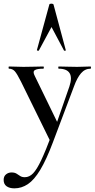

<svg xmlns="http://www.w3.org/2000/svg" viewBox="-58 -750 518 1051"><path d="M438 -386Q440 -386 440 -380Q440 -374 438 -374Q407 -374 385.5 -349Q364 -324 347 -277L232 28Q196 124 162.5 179.5Q129 235 94.5 258Q60 281 21 281Q-6 281 -22 269.5Q-38 258 -38 235Q-38 215 -25 204.5Q-12 194 5 194Q22 194 32.5 200.5Q43 207 52.5 213.5Q62 220 78 220Q103 220 123.5 198.5Q144 177 168 126Q192 75 225 -13L222 33L57 -303Q35 -347 22.5 -360.5Q10 -374 -9 -374Q-11 -374 -11 -380Q-11 -386 -9 -386Q10 -386 30.5 -385Q51 -384 70 -384Q105 -384 131.5 -385Q158 -386 179 -386Q182 -386 182 -380Q182 -374 179 -374Q145 -374 132.5 -366Q120 -358 132 -335L262 -68L231 -15L322 -277Q338 -325 323 -349.5Q308 -374 263 -374Q261 -374 261 -380Q261 -386 263 -386Q287 -386 308.5 -385Q330 -384 364 -384Q387 -384 402 -385Q417 -386 438 -386ZM302 -476Q304 -474 299 -472.5Q294 -471 292 -474L224 -602L155 -474Q154 -471 148.5 -472.5Q143 -474 144 -476L212 -725Q213 -730 223 -730Q233 -730 235 -725Z"/></svg>

Font: Cormorant Light SemiBold
Style: Regular
Weight: 600
Version: Version 4.000